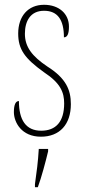

<svg xmlns="http://www.w3.org/2000/svg" viewBox="-20 -561 355 802"><path d="M151 10C229 10 276 -41 276 -126C276 -185 256 -234 178 -283C114 -326 84 -365 84 -420C84 -473 107 -516 164 -516C221 -516 247 -478 247 -405C262 -405 268 -421 268 -450C268 -504 226 -541 164 -541C97 -541 56 -493 56 -421C56 -355 83 -317 164 -259C234 -213 248 -174 248 -129C248 -52 213 -15 152 -15C88 -15 59 -60 59 -139C46 -139 38 -125 38 -93C38 -50 70 10 151 10ZM126 208V221H138C153 181 171 113 181 71V61H142C139 114 133 159 126 208Z"/></svg>

Font: Noto Serif Lao ExtraCondensed Thin
Style: Regular
Weight: 100
Width: 2
Designer: Monotype Design Team
Foundry: Monotype Imaging Inc.
Version: Version 2.003